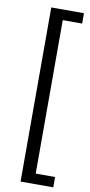

<svg xmlns="http://www.w3.org/2000/svg" viewBox="-101 -763 471 1000"><g transform="rotate(10 134.5 -262.5)"><path d="M85.4 198.2H258.3V143.6H155.8V-668H258.3V-722.7H85.4Z"/></g></svg>

Font: Now Medium
Style: Regular
Weight: 500
Designer: Alfredo Marco Pradil
Foundry: Alfredo Marco Pradil
Version: Version 1.200;hotconv 1.0.109;makeotfexe 2.5.65596